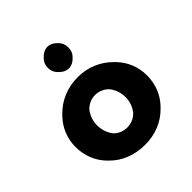

<svg xmlns="http://www.w3.org/2000/svg" viewBox="-212 -941 1119 1119"><g transform="rotate(-45 348.0 -381.5)"><path d="M288 -753C273 -738 265 -720 265 -696C265 -672 273 -654 288 -639L295 -632C310 -617 328 -607 350 -607C372 -607 390 -617 405 -632L412 -639C427 -654 434 -672 434 -696C434 -720 427 -738 412 -753L405 -760C390 -775 372 -785 350 -785C328 -785 310 -775 295 -760ZM264 -353C285 -376 316 -390 348 -390C380 -390 411 -376 432 -353C451 -329 465 -295 465 -256C465 -217 452 -186 432 -160C411 -137 381 -123 348 -123C314 -123 284 -136 263 -159C245 -183 231 -216 231 -256C231 -295 245 -328 264 -353ZM132 -65C185 -10 259 22 350 22C437 22 510 -10 563 -65L571 -73C616 -120 643 -183 643 -256C643 -329 616 -391 571 -438L563 -446C509 -502 434 -535 350 -535C263 -535 188 -502 133 -445L126 -438C81 -391 53 -328 53 -256C53 -183 80 -119 125 -72Z"/></g></svg>

Font: Hussar Woodtype
Style: SeBd
Weight: 900
Foundry: Cannot Into Space Fonts
Version: Version 1.07